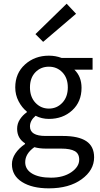

<svg xmlns="http://www.w3.org/2000/svg" viewBox="-20 -801 545 1045"><path d="M246.1 224.1Q154.8 224.1 99.9 189.5Q44.9 154.8 44.9 92.8Q44.9 62.5 63.7 34.2Q82.5 5.9 116.2 -17.1V-21Q73.2 -48.3 73.2 -100.1Q73.2 -128.4 88.6 -151.6Q104 -174.8 126 -189.9V-193.8Q99.1 -215.3 81.1 -250Q63 -284.7 63 -325.2Q63 -402.3 116.2 -450.2Q169.4 -498 246.1 -498Q282.7 -498 314.9 -485.8H483.9V-421.9H384.8Q423.8 -384.3 423.8 -323.2Q423.8 -247.1 373 -200.4Q322.3 -153.8 246.1 -153.8Q207 -153.8 173.8 -170.9Q143.1 -145 143.1 -112.8Q143.1 -61 228 -61H321.8Q407.2 -61 449.7 -32.7Q492.2 -4.4 492.2 55.2Q492.2 125.5 424.1 174.8Q356 224.1 246.1 224.1ZM349.1 -325.2Q349.1 -376.5 319.6 -407.2Q290 -438 246.1 -438Q201.7 -438 172.4 -407.5Q143.1 -377 143.1 -325.2Q143.1 -273.4 172.9 -241.7Q202.6 -210 246.1 -210Q289.6 -210 319.3 -241.7Q349.1 -273.4 349.1 -325.2ZM257.8 166Q324.2 166 367.7 136.5Q411.1 106.9 411.1 67.9Q411.1 35.2 387 21.5Q362.8 7.8 313 7.8H230Q194.8 7.8 167 0Q117.2 35.2 117.2 82Q117.2 121.1 154.5 143.6Q191.9 166 257.8 166ZM214.8 -573.2 172.9 -615.2 342.8 -780.8 394 -726.1Z"/></svg>

Font: Source Sans Pro
Style: Regular
Weight: 400
Designer: Paul D. Hunt
Foundry: Adobe Systems Incorporated
Version: Version 3.006;hotconv 1.0.111;makeotfexe 2.5.65597